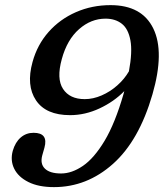

<svg xmlns="http://www.w3.org/2000/svg" viewBox="-20 -734 654 767"><path d="M195.5 13.5Q134 13.5 93.5 -6.8Q53 -27 36.8 -60Q20.5 -93 31 -131.5Q41 -166 62.8 -184.8Q84.5 -203.5 114 -203.5Q174 -203.5 157.5 -144L149 -114Q139.5 -79.5 159.5 -60.2Q179.5 -41 224 -41Q267 -41 311.5 -71.5Q356 -102 397.8 -171.5Q439.5 -241 473.5 -358.5Q475 -364.5 476.5 -370Q435.5 -328 377.8 -301Q320 -274 260 -274Q163.5 -274 123.8 -333.2Q84 -392.5 110 -486.5Q129 -555.5 174.2 -606.5Q219.5 -657.5 283.5 -685.5Q347.5 -713.5 421.5 -713.5Q547 -713.5 592.5 -620Q638 -526.5 589 -357Q535.5 -172 431.2 -79.2Q327 13.5 195.5 13.5ZM227 -498.5Q205 -419.5 231.8 -378.8Q258.5 -338 318.5 -338Q352 -338 386 -352.8Q420 -367.5 448.5 -392.8Q477 -418 495 -449Q509.5 -526.5 501 -572.8Q492.5 -619 466.5 -639.2Q440.5 -659.5 401.5 -659.5Q343.5 -659.5 295.8 -617.5Q248 -575.5 227 -498.5Z"/></svg>

Font: Fraunces 9pt S100
Style: Italic
Weight: 400
Italic angle: -16°
Version: Version 1.000; ttfautohint (v1.8.3)